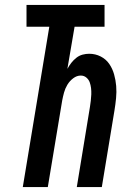

<svg xmlns="http://www.w3.org/2000/svg" viewBox="-20 -755 540 775"><path d="M72 0 179 -647H87V-735H402V-647H281L252 -477Q259 -490 268 -501.5Q277 -513 288.5 -522Q300 -531 313.5 -534.5Q327 -538 340 -538Q365 -538 386.5 -527Q408 -516 421 -497Q434 -478 440.5 -455Q447 -432 449 -408Q451 -384 448.5 -358.5Q446 -333 442 -309L391 0H290L343 -323Q345 -336 346.5 -348.5Q348 -361 348.5 -374Q349 -387 347.5 -399.5Q346 -412 342 -423Q338 -434 328.5 -442Q319 -450 306 -450Q290 -450 275.5 -439Q261 -428 252 -413Q243 -398 238.5 -381.5Q234 -365 231 -349L173 0Z"/></svg>

Font: Iosevka Curly Semibold Oblique
Style: Regular
Weight: 600
Italic angle: -9°
Monospace: yes
Designer: Belleve Invis
Foundry: Belleve Invis
Version: Version 11.1.0; ttfautohint (v1.8.3)